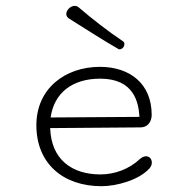

<svg xmlns="http://www.w3.org/2000/svg" viewBox="-20 -624 645 652"><path d="M402.3 -473.6C402.3 -478.5 401.4 -481.4 397.5 -483.9C347.7 -517.1 292.5 -560.1 247.1 -599.1C243.2 -602.5 238.8 -604 233.4 -604C219.2 -604 205.1 -589.8 205.1 -576.2C205.1 -570.3 208.5 -564.9 214.4 -561C266.6 -528.3 326.2 -489.7 380.4 -458.5C381.8 -457 383.8 -456.5 386.2 -456.5C395 -456.5 402.3 -465.3 402.3 -473.6ZM151.9 -225.1C163.6 -308.1 225.1 -356.9 320.3 -356.9C436 -356.9 450.7 -274.9 453.6 -227.1ZM319.3 -397C201.7 -397 103.5 -323.7 103.5 -198.7C103.5 -68.8 194.3 8.3 324.7 8.3C375.5 8.3 450.7 -12.2 486.8 -51.3C492.7 -57.6 495.6 -64.9 495.6 -71.8C495.6 -83.5 487.8 -93.3 476.1 -93.3C470.2 -93.3 463.4 -90.8 456.1 -85C418 -48.8 368.2 -31.7 320.8 -31.7C224.1 -31.7 153.8 -82.5 150.4 -189L457.5 -191.4C480.5 -191.4 495.1 -209.5 495.1 -233.9C495.1 -340.8 419.9 -397 319.3 -397Z"/></svg>

Font: Cutive Mono
Style: Regular
Weight: 400
Monospace: yes
Designer: Vernon Adams
Foundry: Vernon Adams
Version: Version 1.002